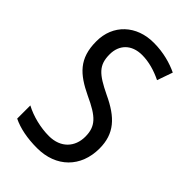

<svg xmlns="http://www.w3.org/2000/svg" viewBox="-221 -805 897 897"><g transform="rotate(45 227.0 -357.0)"><path d="M413 -195C413 -293 362 -348 259 -396C166 -441 135 -468 135 -540C135 -602 175 -645 245 -645C289 -645 334 -632 377 -611L404 -688C362 -708 307 -724 244 -724C129 -725 47 -649 48 -538C48 -425 103 -377 199 -331C295 -287 327 -256 327 -187C327 -120 283 -69 204 -69C150 -69 88 -84 42 -109V-22C85 -1 140 10 205 10C331 10 413 -72 413 -195Z"/></g></svg>

Font: Noto Sans Sinhala Condensed
Style: Regular
Weight: 400
Width: 3
Designer: Jelle Bosma - Monotype Design Team
Foundry: Monotype Imaging Inc.
Version: Version 2.006